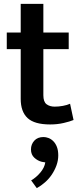

<svg xmlns="http://www.w3.org/2000/svg" viewBox="-20 -643 416 992"><path d="M335 -389H204V-151Q204 -117 220.5 -104.5Q237 -92 263 -92Q283 -92 305 -96Q327 -100 342 -107L360 -23Q341 -15 308.5 -7.5Q276 0 239 0Q158 0 122.5 -33Q87 -66 87 -132V-389H15V-475H87V-623H204V-475H335ZM196 193Q175 188 157.5 172Q140 156 140 129Q140 103 157 84Q174 65 205 65Q217 65 230.5 70Q244 75 255.5 86.5Q267 98 274 116Q281 134 281 160Q281 186 272 211Q263 236 248 258.5Q233 281 212.5 299Q192 317 170 329L141 289Q167 274 188.5 248.5Q210 223 214 196Z"/></svg>

Font: Mukta Mahee SemiBold
Style: Regular
Weight: 600
Designer: Shuchita Grover, Noopur Datye, Girish Dalvi, Yashodeep Gholap
Foundry: Ek Type
Version: Version 2.538;PS 1.000;hotconv 16.6.51;makeotf.lib2.5.65220;